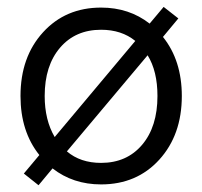

<svg xmlns="http://www.w3.org/2000/svg" viewBox="-20 -530 592 562"><path d="M49.8 -22 95.2 -76.2Q40 -145 40 -249Q40 -363.3 106 -435.5Q171.9 -507.8 275.9 -507.8Q357.9 -507.8 418 -460.9L459 -509.8L502 -476.1L457 -421.9Q512.2 -353 512.2 -249Q512.2 -135.3 446.3 -62.7Q380.4 9.8 275.9 9.8Q193.8 9.8 133.8 -37.1L92.8 12.2ZM110.8 -249Q110.8 -178.7 140.1 -128.9L376 -410.2Q335.9 -442.9 275.9 -442.9Q200.7 -442.9 155.8 -390.4Q110.8 -337.9 110.8 -249ZM440.9 -249Q440.9 -321.8 412.1 -368.2L175.8 -86.9Q215.3 -53.2 275.9 -53.2Q351.1 -53.2 396 -106.2Q440.9 -159.2 440.9 -249Z"/></svg>

Font: LT Superior
Style: Regular
Weight: 400
Designer: Daniel Lyons
Foundry: LyonsType
Version: Version 1.000